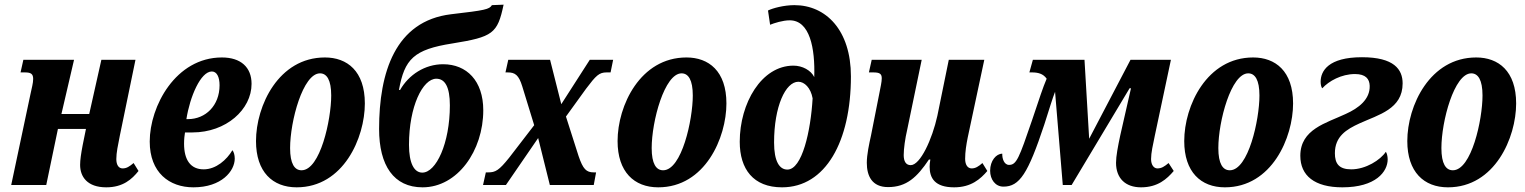

<svg xmlns="http://www.w3.org/2000/svg" viewBox="-20 -792 6529 822"><path d="M435 10C507 10 545 -25 573 -60L552 -94C534 -79 522 -71 505 -71C488 -71 478 -86 478 -111C478 -138 485 -171 493 -211L560 -536H414L362 -304H243L297 -536H80L68 -482H87C113 -482 122 -475 122 -454C122 -436 116 -416 110 -387L28 0H178L228 -240H348L334 -171C327 -134 323 -107 323 -86C323 -36 353 10 435 10Z M808 10C929 10 985 -60 985 -113C985 -128 981 -142 975 -149C951 -108 905 -67 852 -67C796 -67 768 -107 768 -177C768 -197 770 -212 772 -225H804C948 -225 1057 -323 1057 -433C1057 -504 1011 -546 930 -546C732 -546 621 -337 621 -186C621 -53 705 10 808 10ZM778 -282C793 -378 839 -486 887 -486C908 -486 920 -463 920 -427C920 -340 860 -282 785 -282Z M1250 10C1451 10 1542 -203 1542 -349C1542 -488 1466 -546 1371 -546C1173 -546 1076 -340 1076 -188C1076 -56 1147 10 1250 10ZM1271 -63C1241 -63 1222 -91 1222 -158C1222 -273 1277 -478 1350 -478C1379 -478 1398 -450 1398 -383C1398 -280 1351 -63 1271 -63Z M1789 10C1939 10 2049 -147 2049 -320C2049 -446 1978 -517 1877 -517C1799 -517 1730 -472 1693 -407H1688C1712 -539 1751 -580 1917 -606C2090 -634 2110 -648 2136 -772L2086 -770C2075 -752 2058 -748 1911 -731C1672 -702 1603 -482 1603 -240C1603 -83 1666 10 1789 10ZM1788 -53C1753 -53 1731 -93 1731 -172C1731 -337 1790 -455 1848 -455C1885 -455 1906 -420 1906 -341C1906 -178 1847 -53 1788 -53Z M2048 0H2146L2284 -201L2334 0H2522L2532 -54H2522C2490 -54 2476 -68 2457 -124L2403 -293L2489 -412C2532 -469 2545 -482 2577 -482H2594L2605 -536H2505L2383 -346L2335 -536H2156L2144 -482H2154C2185 -482 2201 -471 2216 -422L2267 -256L2160 -117C2116 -62 2101 -54 2070 -54H2060Z M2798 10C2999 10 3090 -203 3090 -349C3090 -488 3014 -546 2919 -546C2721 -546 2624 -340 2624 -188C2624 -56 2695 10 2798 10ZM2819 -63C2789 -63 2770 -91 2770 -158C2770 -273 2825 -478 2898 -478C2927 -478 2946 -450 2946 -383C2946 -280 2899 -63 2819 -63Z M3328 10C3515 10 3623 -187 3623 -465C3623 -663 3516 -770 3381 -770C3336 -770 3288 -757 3268 -747L3277 -686C3294 -693 3331 -705 3361 -705C3447 -705 3470 -586 3466 -462C3452 -491 3415 -511 3377 -511C3240 -511 3147 -350 3147 -185C3147 -68 3205 10 3328 10ZM3351 -66C3317 -66 3294 -101 3294 -182C3294 -336 3343 -442 3398 -442C3424 -442 3451 -416 3459 -371C3451 -231 3414 -66 3351 -66Z M4065 10C4138 10 4178 -26 4207 -60L4186 -94C4169 -79 4156 -71 4140 -71C4123 -71 4112 -86 4112 -112C4112 -142 4117 -173 4123 -203L4194 -536H4042L3993 -296C3971 -196 3920 -85 3879 -85C3858 -85 3849 -102 3849 -128C3849 -155 3855 -199 3864 -237L3926 -536H3712L3700 -482H3719C3746 -482 3755 -476 3755 -457C3755 -440 3750 -421 3744 -389L3709 -212C3701 -176 3691 -130 3691 -95C3691 -39 3713 9 3782 9C3861 9 3906 -33 3957 -109H3963C3961 -98 3960 -87 3960 -78C3960 -30 3982 10 4065 10Z M4865 10C4937 10 4976 -26 5005 -60L4983 -94C4965 -79 4953 -71 4935 -71C4920 -71 4908 -86 4908 -111C4908 -138 4916 -172 4924 -211L4993 -536H4820L4643 -198L4623 -536H4402L4387 -482H4398C4423 -482 4446 -477 4461 -455C4444 -415 4431 -374 4398 -276C4343 -115 4332 -86 4300 -86C4279 -86 4270 -113 4271 -134C4245 -134 4219 -104 4219 -61C4219 -24 4241 7 4276 7C4345 7 4381 -48 4451 -259C4473 -328 4486 -371 4497 -399L4530 0H4568L4816 -414H4822L4776 -212C4766 -165 4758 -123 4758 -95C4758 -29 4798 10 4865 10Z M5224 10C5425 10 5516 -203 5516 -349C5516 -488 5440 -546 5345 -546C5147 -546 5050 -340 5050 -188C5050 -56 5121 10 5224 10ZM5245 -63C5215 -63 5196 -91 5196 -158C5196 -273 5251 -478 5324 -478C5353 -478 5372 -450 5372 -383C5372 -280 5325 -63 5245 -63Z M5727 10C5870 10 5921 -57 5921 -110C5921 -123 5917 -138 5913 -142C5890 -107 5827 -67 5765 -67C5712 -67 5695 -92 5695 -136C5695 -208 5744 -238 5801 -264C5882 -301 5985 -325 5985 -435C5985 -495 5948 -547 5811 -547C5667 -547 5634 -488 5634 -442C5634 -429 5637 -418 5641 -414C5669 -445 5723 -475 5781 -475C5827 -475 5843 -454 5844 -425C5846 -367 5797 -329 5741 -304C5658 -265 5547 -239 5547 -125C5547 -40 5608 10 5727 10Z M6179 10C6380 10 6471 -203 6471 -349C6471 -488 6395 -546 6300 -546C6102 -546 6005 -340 6005 -188C6005 -56 6076 10 6179 10ZM6200 -63C6170 -63 6151 -91 6151 -158C6151 -273 6206 -478 6279 -478C6308 -478 6327 -450 6327 -383C6327 -280 6280 -63 6200 -63Z"/></svg>

Font: Noto Serif Condensed Extra
Style: Italic
Weight: 800
Width: 3
Italic angle: -12°
Designer: Monotype Design Team
Foundry: Monotype Imaging Inc.
Version: Version 1.901